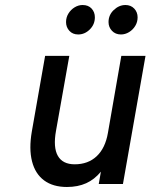

<svg xmlns="http://www.w3.org/2000/svg" viewBox="-20 -734 600 766"><path d="M247 12Q191.5 12 156 -14.2Q120.5 -40.5 107.8 -90.2Q95 -140 107 -209.5L160 -511H256.5L203.5 -212.5Q191.5 -146 210.8 -112.2Q230 -78.5 278 -78.5Q331.5 -78.5 365.8 -110.8Q400 -143 410.5 -203.5L464 -511H560.5L470.5 0H374L382.5 -49Q357 -18 323.8 -3Q290.5 12 247 12ZM462.5 -596.5Q440.5 -596.5 426.8 -611Q413 -625.5 413 -646Q413 -674.5 434 -694.2Q455 -714 480.5 -714Q502 -714 515.5 -699.8Q529 -685.5 529 -665Q529 -646 519.5 -630.5Q510 -615 494.8 -605.8Q479.5 -596.5 462.5 -596.5ZM292 -596.5Q270 -596.5 256.8 -611Q243.5 -625.5 243.5 -646Q243.5 -664.5 253 -680Q262.5 -695.5 277.8 -704.8Q293 -714 309.5 -714Q332.5 -714 345.5 -699.8Q358.5 -685.5 358.5 -665Q358.5 -636.5 338.2 -616.5Q318 -596.5 292 -596.5Z"/></svg>

Font: Overpass Medium
Style: Italic
Weight: 500
Italic angle: -10°
Designer: Delve Withrington, Dave Bailey, Thomas Jockin
Foundry: Delve Fonts LLC
Version: Version 4.000